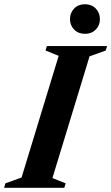

<svg xmlns="http://www.w3.org/2000/svg" viewBox="-48 -888 527 908"><path d="M229.5 -624 167.5 -649 173.5 -670H458.5L452 -649L375.5 -621.5L200 -46L262.5 -21L256 0H-28.5L-22.5 -21L54 -48.5ZM354 -728Q322.5 -728 302.8 -748Q283 -768 283 -797.5Q283 -827.5 302.8 -847.8Q322.5 -868 354 -868Q385 -868 404.8 -847.8Q424.5 -827.5 424.5 -797.5Q424.5 -768 404.8 -748Q385 -728 354 -728Z"/></svg>

Font: Newsreader Text
Style: Bold Italic
Weight: 700
Italic angle: -17°
Designer: Hugues Gentile
Foundry: Production Type
Version: Version 1.001